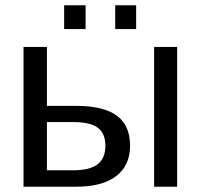

<svg xmlns="http://www.w3.org/2000/svg" viewBox="-20 -705 759 725"><path d="M157.2 -305.2H269Q370.1 -305.2 420.7 -268.6Q471.2 -231.9 471.2 -154.8Q471.2 -80.1 418.7 -40Q366.2 0 269 0H68.8V-527.8H157.2ZM157.2 -244.1V-62H255.9Q318.8 -62 348.4 -84.5Q377.9 -106.9 377.9 -154.8Q377.9 -201.2 349.1 -222.7Q320.3 -244.1 255.9 -244.1ZM648.9 0H562V-527.8H648.9ZM494.1 -595.2H415V-685.1H494.1ZM303.2 -595.2H222.2V-685.1H303.2Z"/></svg>

Font: Libra Sans Modern
Style: Regular
Weight: 400
Foundry: Stefan Peev, Context Ltd
Version: Version 1.000